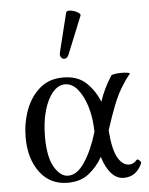

<svg xmlns="http://www.w3.org/2000/svg" viewBox="-52 -742 615 795"><g transform="rotate(-5 256.0 -344.0)"><path d="M198 11Q125 11 82.5 -45.5Q40 -102 40 -191Q40 -250 59.5 -303.5Q79 -357 118 -391Q157 -425 216 -425Q277 -425 312.5 -390.5Q348 -356 365 -311Q375 -340 387 -365Q399 -390 416 -416Q418 -419 430.5 -421Q443 -423 458.5 -423Q474 -423 484.5 -421Q495 -419 492 -416Q472 -391 454.5 -362Q437 -333 420.5 -291.5Q404 -250 385 -190Q391 -110 410.5 -76Q430 -42 458 -42Q476 -42 489 -58Q493 -63 501 -55.5Q509 -48 507 -43Q483 11 431 11Q402 11 379.5 -13.5Q357 -38 343 -84Q321 -44 286 -16.5Q251 11 198 11ZM120 -186Q120 -102 145 -60Q170 -18 202 -18Q240 -18 272 -67Q304 -116 326 -190Q325 -199 325 -210Q323 -256 309.5 -298.5Q296 -341 273.5 -368.5Q251 -396 221 -396Q193 -396 170 -369Q147 -342 133.5 -294.5Q120 -247 120 -186ZM247 -518Q241 -504 231.5 -502Q222 -500 215.5 -508Q209 -516 212 -529L252 -691Q254 -698 263.5 -698.5Q273 -699 285 -695Q297 -691 305 -685Q313 -679 310 -673Z"/></g></svg>

Font: Junicode
Style: Regular
Weight: 400
Designer: Peter S. Baker
Version: Version 2.100; ttfautohint (v1.8.4)